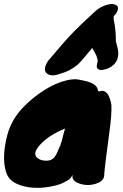

<svg xmlns="http://www.w3.org/2000/svg" viewBox="-22 -875 603 941"><path d="M458 -429 462 -428Q464 -428 464 -427Q490 -437 507 -412Q518 -395 524 -360Q526 -312 514 -227Q491 -55 489 -22Q491 13 446 26Q407 38 368 25Q327 11 334 -18Q326 -3 318 3.5Q310 10 286.5 21.5Q263 33 220 40.5Q177 48 134 44.5Q91 41 55.5 23.5Q20 6 8 -31Q-15 -103 14 -214Q34 -287 86 -343Q146 -407 222 -449Q279 -480 332 -486Q350 -488 363.5 -485Q377 -482 392.5 -479Q408 -476 422 -470Q458 -455 458 -429ZM273 -164Q280 -178 284.5 -199Q289 -220 297 -245Q216 -212 173 -164Q126 -111 179 -91Q225 -79 246 -106Q255 -118 262 -136Q269 -154 279 -173Q276 -168 273 -164ZM452 -546Q452 -558 457 -575Q455 -595 446.5 -610Q438 -625 430 -640Q383 -582 359 -558Q319 -526 277 -515Q231 -497 209 -514Q198 -521 198 -536.5Q198 -552 213 -576Q301 -681 341 -721Q381 -761 403.5 -781.5Q426 -802 443.5 -818.5Q461 -835 482 -844Q535 -867 555 -843Q561 -821 535 -795V-780Q546 -732 546 -672Q550 -657 554.5 -639Q559 -621 557 -602Q552 -559 506 -539Q487 -532 472.5 -532Q458 -532 452 -546Z"/></svg>

Font: Knewave
Style: Regular
Weight: 400
Designer: Tyler Finck
Foundry: Tyler Finck
Version: Version 1.001